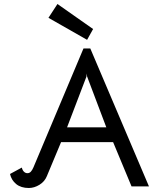

<svg xmlns="http://www.w3.org/2000/svg" viewBox="-20 -930 794 959"><path d="M30 -61 89 -93Q92 -80 99.5 -72.5Q107 -65 117 -65Q127 -65 134 -72.5Q141 -80 147 -94L397 -688H431L724 1H637L545 -220H285L214 -50Q203 -23 177 -7Q151 9 124 9Q85 9 61 -10.5Q37 -30 30 -61ZM511 -294 415 -548 413 -563 412 -548 315 -294ZM222 -841 267 -910 445 -785 415 -731Z"/></svg>

Font: Bellota
Style: Bold
Weight: 700
Designer: Kemie Guaida
Foundry: Kemie Guaida
Version: Version 4.001